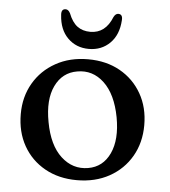

<svg xmlns="http://www.w3.org/2000/svg" viewBox="-50 -720 687 778"><g transform="rotate(5 293.0 -331.0)"><path d="M294.5 -480.5Q368.5 -480.5 424.5 -449Q480.5 -417.5 512.2 -362Q544 -306.5 544 -234Q544 -163 512 -107.5Q480 -52 422.8 -20.2Q365.5 11.5 291 11.5Q217 11.5 160.8 -20Q104.5 -51.5 73 -107.2Q41.5 -163 41.5 -236Q41.5 -306 73.5 -361.2Q105.5 -416.5 162.8 -448.5Q220 -480.5 294.5 -480.5ZM332.5 -41.5Q392 -51.5 419 -109.2Q446 -167 429.5 -256.5Q412 -349 364.2 -393.8Q316.5 -438.5 254.5 -427.5Q194.5 -417.5 167 -360.2Q139.5 -303 156.5 -213Q173.5 -120 222 -75.5Q270.5 -31 332.5 -41.5ZM293 -592Q354.5 -592 381.5 -660Q389 -674.5 400 -674.5Q418.5 -674.5 416.5 -650Q413 -590.5 378.8 -556.5Q344.5 -522.5 293 -522.5Q241.5 -522.5 207.2 -556.5Q173 -590.5 169.5 -650Q167.5 -674.5 186 -674.5Q197 -674.5 204.5 -660Q218.5 -624 240 -608Q261.5 -592 293 -592Z"/></g></svg>

Font: Fraunces 9pt Soft
Style: Regular
Weight: 400
Version: Version 1.000;[0bf87f6ff]